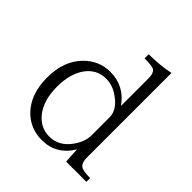

<svg xmlns="http://www.w3.org/2000/svg" viewBox="-197 -868 1008 1008"><g transform="rotate(45 307.0 -364.5)"><path d="M590.3 -9.8H439.9L435.1 -95.7Q377 1 270 1Q185.1 1 127 -56.6Q57.1 -127 57.1 -251Q57.1 -375.5 128.9 -447.3Q189 -507.3 271 -507.3Q375.5 -507.3 437 -419.9V-622.1Q437 -668.9 414.1 -677.7Q398.9 -684.1 348.1 -684.1V-714.8Q430.2 -714.8 502 -730V-102.1Q502 -55.2 529.3 -44.9Q548.8 -37.6 590.3 -37.6ZM437 -203.1V-335Q437 -390.1 376 -433.1Q332.5 -466.3 280.3 -466.3Q211.4 -466.3 168.9 -407.2Q127.9 -348.1 127.9 -254.4Q127.9 -153.3 174.8 -94.2Q218.3 -40 284.2 -40Q355.5 -40 401.9 -105Q437 -153.8 437 -203.1Z"/></g></svg>

Font: I.Ming
Style: Regular
Weight: 400
Designer: Ichiten Fonts Project
Version: Version 6.11; Dec 27, 2019